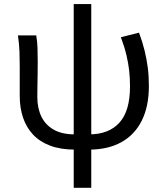

<svg xmlns="http://www.w3.org/2000/svg" viewBox="-20 -716 809 936"><path d="M346.3 13.4Q276.2 13.4 225.2 -5.6Q174.2 -24.7 141.3 -59.7Q108.5 -94.7 92.4 -142.5Q76.2 -190.4 76.2 -248.6V-394.4Q76.2 -427.2 75 -463.9Q73.7 -500.7 67.5 -543.4H156.6Q161.7 -515 162.8 -483.6Q163.9 -452.1 163.9 -416Q163.9 -386.7 163.4 -353.3Q162.9 -319.8 162.4 -290.3Q161.9 -260.9 161.9 -243.1Q161.9 -188.8 181.7 -147.7Q201.6 -106.7 241.9 -83.8Q282.2 -61 344 -61ZM413.9 13.4 415.1 -61Q510.2 -61 562 -117.8Q613.8 -174.7 613.8 -294.9Q613.8 -335.6 609.7 -372.1Q605.6 -408.6 596.2 -448Q586.9 -487.4 569.2 -534.6L657.7 -556.8Q674.7 -511.5 684.9 -469.5Q695.2 -427.6 700.5 -385.9Q705.8 -344.2 705.8 -297.2Q705.8 -197.3 671.1 -127.9Q636.4 -58.5 571.1 -22.6Q505.9 13.4 413.9 13.4ZM339.4 199.6V-696.2H424.9V199.6Z"/></svg>

Font: Shanggu Sans SC VF
Style: Regular
Weight: 250
Designer: GuiWonder
Version: Version 1.021